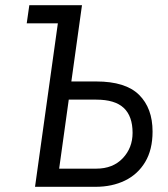

<svg xmlns="http://www.w3.org/2000/svg" viewBox="-20 -720 646 740"><path d="M115 0 203 -630H83L93 -700H296L255 -406H351Q464 -406 516 -354.5Q568 -303 568 -213Q568 -143 539.5 -95.5Q511 -48 461.5 -24Q412 0 348 0ZM208 -70H351Q415 -70 453 -110Q491 -150 491 -208Q491 -272 457 -304Q423 -336 351 -336H245Z"/></svg>

Font: Finlandica
Style: Italic
Weight: 400
Italic angle: -8°
Designer: Niklas Ekholm, Juho Hiilivirta, Jaakko Suomalainen
Foundry: Helsinki Type Studio
Version: Version 1.064